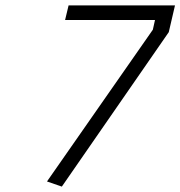

<svg xmlns="http://www.w3.org/2000/svg" viewBox="-20 -680 668 711"><path d="M154 -8 546 -570 554 -606H221L234 -660H628L605 -561L209 11Z"/></svg>

Font: Cairo Light
Style: Italic
Weight: 300
Italic angle: -13°
Designer: Mohamed Gaber, Accademia di Belle Arti di Urbino and others
Foundry: Kief Type Foundry, Accademia di Belle Arti di Urbino and others
Version: Version 3.011